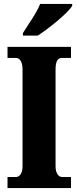

<svg xmlns="http://www.w3.org/2000/svg" viewBox="-20 -951 395 971"><path d="M96 -784V-771H171C230 -809 324 -886 345 -921V-931H183C166 -886 121 -825 96 -784ZM18 0H339V-56H293C277 -56 261 -74 261 -110V-600C261 -643 273 -658 293 -658H339V-714H18V-658H62C76 -658 94 -643 94 -601V-109C94 -71 76 -56 62 -56H18Z"/></svg>

Font: Noto Serif Hebrew ExtraCondensed Black
Style: Regular
Weight: 900
Width: 2
Designer: Monotype Design Team
Foundry: Monotype Imaging Inc.
Version: Version 2.004